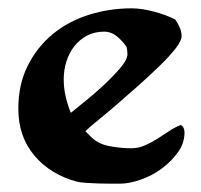

<svg xmlns="http://www.w3.org/2000/svg" viewBox="-20 -435 482 461"><path d="M296 -415Q320 -415 350 -407Q380 -399 401 -388Q407 -379 411.5 -369Q416 -359 416 -348Q416 -337 401.5 -318.5Q387 -300 364.5 -278Q342 -256 314.5 -231.5Q287 -207 261.5 -185Q236 -163 215 -146Q194 -129 185 -120L195 -110Q213 -90 241 -84.5Q269 -79 295 -79Q312 -79 327 -85.5Q342 -92 356.5 -101Q371 -110 385 -119.5Q399 -129 414 -135Q423 -130 423 -117Q423 -91 407 -69Q391 -47 368 -30Q345 -13 317.5 -3.5Q290 6 268 6Q259 6 244.5 6Q230 6 215 5.5Q200 5 186 4Q172 3 164 1Q101 -16 62.5 -61.5Q24 -107 24 -174Q24 -232 46.5 -277Q69 -322 106.5 -353Q144 -384 193.5 -399.5Q243 -415 296 -415ZM133 -245Q133 -224 137.5 -204Q142 -184 150 -164Q162 -174 184.5 -192Q207 -210 229.5 -231Q252 -252 269 -272Q286 -292 286 -305Q286 -312 284 -322Q275 -336 261 -347.5Q247 -359 230 -359Q207 -359 189 -349.5Q171 -340 158.5 -324Q146 -308 139.5 -287.5Q133 -267 133 -245Z"/></svg>

Font: CAT Altenglisch
Style: Regular
Weight: 400
Designer: Peter Wiegel
Foundry: Peter Wiegel, CAT Fonts
Version: Version 1.000